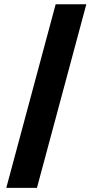

<svg xmlns="http://www.w3.org/2000/svg" viewBox="-20 -782 440 911"><path d="M389.6 -761.7H244.1L9.8 109.4H155.3Z"/></svg>

Font: Inter ExtraBold
Style: Regular
Weight: 800
Designer: Rasmus Andersson
Foundry: rsms
Version: Version 4.001;git-9221beed3